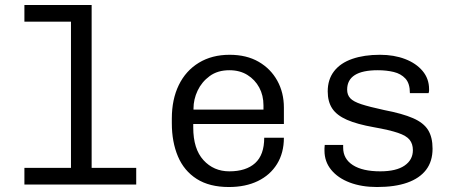

<svg xmlns="http://www.w3.org/2000/svg" viewBox="-20 -741 1840 771"><path d="M265 0V-654H78V-721H348V0ZM78 0V-67H527V0Z M899 10Q821 10 770 -22.5Q719 -55 694.5 -113Q670 -171 670 -246V-265Q670 -342 698 -399.5Q726 -457 778.5 -489Q831 -521 902 -521Q970 -521 1018.5 -493Q1067 -465 1093.5 -417Q1120 -369 1120 -309V-243H756V-229Q756 -143 797 -98Q838 -53 901 -53Q968 -53 1004.5 -86Q1041 -119 1041 -188H1120Q1120 -127 1092.5 -82.5Q1065 -38 1015.5 -14Q966 10 899 10ZM757 -301H1038V-318Q1038 -358 1021 -389.5Q1004 -421 973.5 -440Q943 -459 901 -459Q854 -459 822 -435.5Q790 -412 773.5 -377Q757 -342 757 -305Z M1494 10Q1432 10 1384.5 -8Q1337 -26 1310 -59Q1283 -92 1283 -136Q1283 -139 1283 -145.5Q1283 -152 1284 -159H1358V-148Q1358 -103 1397 -78Q1436 -53 1507 -53Q1571 -53 1604.5 -76Q1638 -99 1638 -138Q1638 -163 1625 -179.5Q1612 -196 1578 -207.5Q1544 -219 1482 -230Q1414 -242 1373 -260Q1332 -278 1314 -305.5Q1296 -333 1296 -374Q1296 -422 1321.5 -455Q1347 -488 1394.5 -504.5Q1442 -521 1506 -521Q1562 -521 1606.5 -504Q1651 -487 1677 -456Q1703 -425 1703 -383Q1703 -381 1703 -377Q1703 -373 1701 -367H1626Q1626 -406 1608 -425.5Q1590 -445 1561 -452Q1532 -459 1497 -459Q1374 -459 1374 -381Q1374 -360 1386.5 -346.5Q1399 -333 1431 -322.5Q1463 -312 1523 -299Q1596 -285 1638.5 -266.5Q1681 -248 1699 -219Q1717 -190 1717 -144Q1717 -93 1691 -59Q1665 -25 1615.5 -7.5Q1566 10 1494 10Z"/></svg>

Font: Chivo Mono Light
Style: Regular
Weight: 300
Monospace: yes
Designer: Hector Gatti
Foundry: Omnibus-Type
Version: Version 1.008